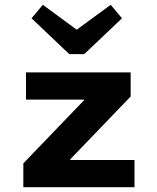

<svg xmlns="http://www.w3.org/2000/svg" viewBox="-20 -778 654 798"><path d="M77 0V-85L173 -113H539V0ZM77 -74V-99L353 -386L329 -334V-410H523V-377L248 -91L272 -143V-74ZM88 -364V-477H523V-387L420 -364ZM487 -702 330 -553H291L290 -648L440 -758ZM111 -702 158 -758 308 -648 307 -553H268Z"/></svg>

Font: Intel One Mono Light
Style: Regular
Weight: 300
Monospace: yes
Designer: Fred Shallcrass
Foundry: Frere-Jones Type LLC
Version: Version 1.004